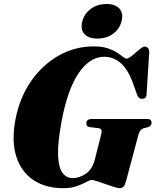

<svg xmlns="http://www.w3.org/2000/svg" viewBox="-20 -950 794 981"><path d="M459 -713Q500.5 -713 529.2 -703.5Q558 -694 577 -681.8Q596 -669.5 607.8 -660Q619.5 -650.5 627 -650.5Q634.5 -650.5 647 -659.8Q659.5 -669 673.2 -681.2Q687 -693.5 699.2 -702.8Q711.5 -712 718.5 -712Q741.5 -712 742.5 -683L729 -471Q729.5 -457.5 723.5 -451.5Q717.5 -445.5 708.5 -445Q689 -443.5 681 -464L663.5 -513.5Q637 -591.5 598.8 -625.8Q560.5 -660 512.5 -660Q439 -660 381.8 -576.2Q324.5 -492.5 294 -326.5Q274 -218 276.8 -155.5Q279.5 -93 299.5 -66.5Q319.5 -40 351.5 -40Q386.5 -40 419.5 -63.2Q452.5 -86.5 465 -136.5L498 -267.5Q504 -292 483.5 -295L436 -301Q421 -303.5 421 -319.5Q421 -342 449 -342H730.5Q745 -342 749.8 -336.5Q754.5 -331 754.5 -323Q754.5 -307.5 736.5 -300.5L712 -294Q695.5 -288.5 688 -264.5L623.5 -23Q618 -3.5 610.8 4Q603.5 11.5 590.5 11.5Q582.5 11.5 562.5 5.2Q542.5 -1 519 -9.5Q495.5 -18 475.8 -24.2Q456 -30.5 449 -30.5Q439.5 -30.5 420.5 -20Q401.5 -9.5 372.5 1Q343.5 11.5 303.5 11.5Q213 11.5 151 -29.8Q89 -71 63.8 -148.2Q38.5 -225.5 58 -334.5Q79 -448.5 137.5 -533.5Q196 -618.5 279.5 -665.8Q363 -713 459 -713ZM477.5 -753Q431.5 -753 410.8 -776.8Q390 -800.5 400.5 -841Q411 -881 444.5 -905.2Q478 -929.5 524 -929.5Q570 -929.5 590.8 -905.5Q611.5 -881.5 601 -841Q590.5 -801 557.2 -777Q524 -753 477.5 -753Z"/></svg>

Font: Fraunces 72pt S000 Black
Style: Italic
Weight: 900
Italic angle: -16°
Version: Version 1.000; ttfautohint (v1.8.3)